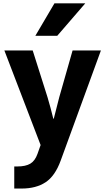

<svg xmlns="http://www.w3.org/2000/svg" viewBox="-20 -887 625 1138"><path d="M5.9 -587.9H173.8L261.7 -310.5Q280.3 -248 295.9 -183.6H298.8Q312.5 -240.2 331.1 -310.5L410.2 -587.9H578.1L339.8 64.5Q306.6 156.2 250 193.4Q193.4 230.5 108.4 230.5H64.5V99.6H83Q131.8 99.6 159.7 83Q187.5 66.4 202.1 25.4L220.7 -27.3ZM189.5 -674.8 302.7 -867.2H485.4L319.3 -674.8Z"/></svg>

Font: Gothic A1 Black
Style: Regular
Weight: 900
Version: Version 2.50